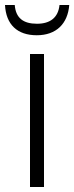

<svg xmlns="http://www.w3.org/2000/svg" viewBox="-40 -748 297 768"><path d="M237 -728H198C193 -678 161 -653 108 -653C53 -653 23 -676 19 -728H-20C-16 -650 29 -607 107 -607C185 -607 231 -653 237 -728ZM136 0V-532H80V0Z"/></svg>

Font: Noto Sans SemiCondensed Light
Style: Regular
Weight: 300
Width: 4
Designer: Monotype Design Team
Foundry: Monotype Imaging Inc.
Version: Version 2.013